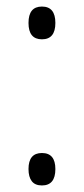

<svg xmlns="http://www.w3.org/2000/svg" viewBox="-20 -558 256 586"><path d="M67 -488Q67 -538 108 -538Q149 -538 149 -488Q149 -438 108 -438Q67 -438 67 -488ZM67 -42Q67 -91 108 -91Q149 -91 149 -42Q149 8 108 8Q87 8 77 -5Q67 -18 67 -42Z"/></svg>

Font: Noto Sans Lao UI Cond Light
Style: Regular
Weight: 300
Width: 3
Designer: Monotype Design Team
Foundry: Monotype Imaging Inc.
Version: Version 2.000; ttfautohint (v1.8.4.7-5d5b)